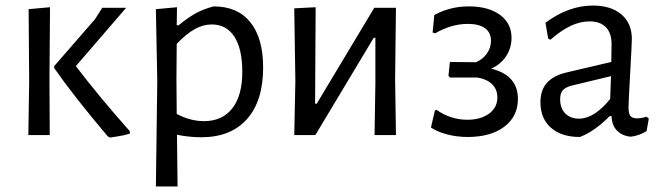

<svg xmlns="http://www.w3.org/2000/svg" viewBox="-20 -486 2382 691"><path d="M85 -194 83 -453 160 -460 158 -201 159 0H82ZM253 -248Q341 -133 447 -14V-5Q428 1 405.5 4.5Q383 8 376 9L368 5Q247 -138 175 -241V-248L322 -417L348 -458H434Z M927 -243Q927 -123 869 -57.5Q811 8 704 8Q662 8 617 -1L619 185H541L546 -194L541 -453L617 -460L616 -395H623Q658 -424 686 -439Q714 -454 749 -463Q835 -463 881 -406Q927 -349 927 -243ZM852 -227Q852 -310 823.5 -354Q795 -398 742 -398Q711 -398 680.5 -381Q650 -364 616 -328L615 -201L616 -76Q665 -50 714 -50Q780 -50 816 -96Q852 -142 852 -227Z M1043 -194 1039 -456 1116 -460 1114 -113H1120L1327 -458H1405L1402 -202L1405 0H1328L1331 -189V-350H1325L1115 0H1039Z M1844 -130Q1844 -67 1795 -30Q1746 7 1663 7Q1625 7 1590 -2Q1555 -11 1531 -27L1545 -88L1551 -91Q1574 -74 1602.5 -64.5Q1631 -55 1662 -55Q1710 -55 1740 -77Q1770 -99 1770 -135Q1770 -164 1751.5 -182.5Q1733 -201 1698 -207H1600L1594 -213L1599 -263L1693 -262Q1717 -272 1732 -293Q1747 -314 1747 -339Q1747 -369 1725.5 -384.5Q1704 -400 1663 -400Q1605 -400 1546 -366L1537 -369L1543 -432Q1600 -463 1667 -463Q1738 -463 1779.5 -432.5Q1821 -402 1821 -350Q1821 -314 1802 -284.5Q1783 -255 1748 -239Q1844 -215 1844 -130Z M2254 -346Q2254 -329 2248 -223Q2242 -117 2242 -99Q2242 -77 2249 -68.5Q2256 -60 2273 -60Q2288 -60 2307 -66L2315 -59L2307 -14Q2278 3 2250 6Q2219 3 2200.5 -16Q2182 -35 2181 -68H2174Q2120 -13 2067 7Q2000 7 1962.5 -26.5Q1925 -60 1925 -118Q1925 -162 1948.5 -188Q1972 -214 2018 -225L2180 -263L2181 -328Q2181 -367 2160.5 -388Q2140 -409 2102 -409Q2068 -409 2034 -393Q2000 -377 1961 -343L1953 -347L1943 -404Q2026 -466 2114 -466Q2179 -466 2216.5 -434Q2254 -402 2254 -346ZM2034 -177Q2014 -171 2005 -160.5Q1996 -150 1996 -129Q1996 -96 2014.5 -77.5Q2033 -59 2064 -59Q2119 -59 2176 -130L2179 -212Z"/></svg>

Font: Alegreya Sans
Style: Regular
Weight: 400
Designer: Juan Pablo del Peral
Foundry: Huerta Tipografica
Version: Version 2.008; ttfautohint (v1.6)